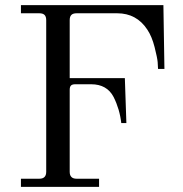

<svg xmlns="http://www.w3.org/2000/svg" viewBox="-20 -732 716 752"><path d="M62 0V-32H134Q161 -32 161 -59V-653Q161 -667 154.5 -673.5Q148 -680 134 -680H62V-712H620L624 -462H599Q599 -472 597.5 -489Q596 -506 585.5 -547.5Q575 -589 557 -616Q515 -680 439 -680H280Q266 -680 259.5 -673.5Q253 -667 253 -653V-426H469L475 -250H455Q449 -304 425 -352Q399 -402 337 -402H275Q263 -402 258 -397Q253 -392 253 -380V-59Q253 -32 280 -32H368V0Z"/></svg>

Font: Old Standard TT
Style: Regular
Weight: 400
Designer: Alexey Kryukov <alexios@thessalonica.org.ru>
Version: Version 2.2